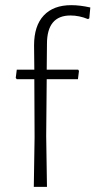

<svg xmlns="http://www.w3.org/2000/svg" viewBox="-20 -724 370 744"><path d="M283 -454 286 -449 282 -417H161L159 -197L162 0H111L114 -192L113 -417H45L41 -422L45 -454H113L112 -548Q112 -624 149.5 -664Q187 -704 256 -704Q290 -704 330 -695L326 -653L321 -650Q287 -664 253 -664Q162 -664 162 -554L161 -454Z"/></svg>

Font: Alegreya Sans SC Light
Style: Regular
Weight: 300
Designer: Juan Pablo del Peral
Foundry: Huerta Tipografica
Version: Version 2.007